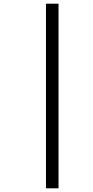

<svg xmlns="http://www.w3.org/2000/svg" viewBox="-20 -780 506 1040"><path d="M229 240V-760H297V240Z"/></svg>

Font: Noto Serif Tamil ExtraCondensed Black
Style: Italic
Weight: 900
Width: 2
Italic angle: -12°
Designer: Indian Type Foundry, Tom Grace, and the Monotype Design Team
Foundry: Monotype Imaging Inc.
Version: Version 2.003; ttfautohint (v1.8.4.7-5d5b)